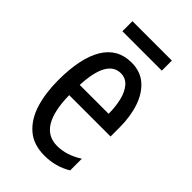

<svg xmlns="http://www.w3.org/2000/svg" viewBox="-210 -752 837 837"><g transform="rotate(45 209.0 -333.0)"><path d="M215 -546Q270 -546 306 -514.5Q342 -483 360 -429.5Q378 -376 378 -309V-253H123Q126 -59 242 -59Q271 -59 299.5 -68Q328 -77 358 -96V-24Q302 10 233 10Q165 10 123 -26.5Q81 -63 62 -125Q43 -187 43 -265Q43 -402 86.5 -474Q130 -546 215 -546ZM215 -480Q174 -480 151 -440Q128 -400 124 -317H302Q302 -361 293 -398Q284 -435 264.5 -457.5Q245 -480 215 -480ZM333 -676V-614H90V-676Z"/></g></svg>

Font: Noto Sans Lao UI ExtCond
Style: Regular
Weight: 400
Width: 2
Designer: Monotype Design Team
Foundry: Monotype Imaging Inc.
Version: Version 2.000; ttfautohint (v1.8.4.7-5d5b)